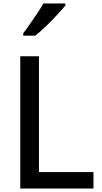

<svg xmlns="http://www.w3.org/2000/svg" viewBox="-20 -1079 585 1099"><path d="M96 0V-757H203V-94H515V0ZM113 -875V-888Q122 -900 137 -921Q152 -942 169 -967Q186 -992 202 -1016Q218 -1040 228 -1059H354V-1047Q340 -1030 318.5 -1006.5Q297 -983 272 -957.5Q247 -932 223.5 -910.5Q200 -889 182 -875Z"/></svg>

Font: Menbere
Style: Regular
Weight: 400
Designer: Aleme Tadesse
Foundry: Sorkin Type Co
Version: Version 1.000